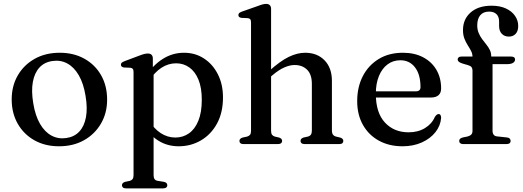

<svg xmlns="http://www.w3.org/2000/svg" viewBox="-20 -758 2749 1010"><path d="M294 -480.5Q368 -480.5 424.2 -449Q480.5 -417.5 512 -362Q543.5 -306.5 543.5 -233.5Q543.5 -163.5 511.2 -108Q479 -52.5 422.2 -20.5Q365.5 11.5 290.5 11.5Q217 11.5 161 -20Q105 -51.5 73.2 -107.2Q41.5 -163 41.5 -235Q41.5 -306.5 73.8 -361.8Q106 -417 162.8 -448.8Q219.5 -480.5 294 -480.5ZM329.5 -32Q371 -38 397.2 -66Q423.5 -94 432.2 -141.8Q441 -189.5 430 -254Q419.5 -319 394.5 -362Q369.5 -405 333.8 -424.2Q298 -443.5 255.5 -437Q213.5 -431 187.5 -402.8Q161.5 -374.5 152.8 -327Q144 -279.5 155 -214.5Q165.5 -149.5 190.5 -106.5Q215.5 -63.5 251.2 -44.5Q287 -25.5 329.5 -32Z M784 -450.5V-389.5L788 -380.5V163.5Q788 177 793 184Q798 191 808 193L842 198.5Q851.5 200.5 855.8 205Q860 209.5 860 216.5Q860 224 854.2 228.5Q848.5 233 837 233H644Q632.5 233 627 228.5Q621.5 224 621.5 216.5Q621.5 210 625.8 205.5Q630 201 638.5 198.5L662.5 193.5Q672 191 677.2 184.2Q682.5 177.5 682.5 163.5V-379Q682.5 -390.5 678.5 -395.5Q674.5 -400.5 666 -401.5L632 -403Q623.5 -404.5 619.8 -408.2Q616 -412 616 -417.5Q616 -424 620.2 -428Q624.5 -432 636 -436.5L714.5 -466Q730 -472 739.8 -474.2Q749.5 -476.5 757.5 -476.5Q771 -476.5 777.5 -469.5Q784 -462.5 784 -450.5ZM763 -331 746.5 -357Q785 -415.5 836.2 -448Q887.5 -480.5 948 -480.5Q1007 -480.5 1053.2 -450.2Q1099.5 -420 1126.2 -367Q1153 -314 1153 -245.5Q1153 -166 1121.8 -108.5Q1090.5 -51 1037.5 -19.8Q984.5 11.5 920 11.5Q860.5 11.5 813.5 -17.8Q766.5 -47 738 -101L763 -126.5Q789 -81.5 825 -58Q861 -34.5 902.5 -34.5Q942 -34.5 973.5 -56.2Q1005 -78 1023.2 -122.2Q1041.5 -166.5 1041.5 -233Q1041.5 -296.5 1024 -339Q1006.5 -381.5 976 -403.2Q945.5 -425 906.5 -425Q865.5 -425 829.2 -401.5Q793 -378 763 -331Z M1391.5 -344 1372 -364 1394 -383Q1454 -437 1499 -458.8Q1544 -480.5 1585 -480.5Q1648.5 -480.5 1687.2 -440.8Q1726 -401 1726 -332.5V-71.5Q1726 -57 1731.8 -49.5Q1737.5 -42 1748 -39.5L1769 -34.5Q1777.5 -32 1781.8 -27.5Q1786 -23 1786 -16.5Q1786 -9 1780.8 -4.5Q1775.5 0 1763.5 0H1584Q1561 0 1561 -17.5Q1561 -29 1576.5 -34.5L1599.5 -39.5Q1610.5 -42.5 1615.5 -49.8Q1620.5 -57 1620.5 -71.5V-316.5Q1620.5 -366.5 1595.5 -391.2Q1570.5 -416 1530 -416Q1504.5 -416 1475.5 -403.2Q1446.5 -390.5 1413.5 -362.5ZM1406 -711.5V-69.5Q1406 -56 1411 -49.2Q1416 -42.5 1426 -39.5L1448 -34.5Q1464 -29 1464 -17.5Q1464 0 1440.5 0H1262Q1250.5 0 1245 -4.5Q1239.5 -9 1239.5 -16.5Q1239.5 -23 1243.8 -27.5Q1248 -32 1256.5 -34.5L1280 -39.5Q1290 -42.5 1295.2 -49Q1300.5 -55.5 1300.5 -69.5V-640Q1300.5 -651.5 1296.5 -656.5Q1292.5 -661.5 1284 -662.5L1250 -664Q1241.5 -665.5 1237.8 -669Q1234 -672.5 1234 -678.5Q1234 -685 1238.2 -689.2Q1242.5 -693.5 1254 -697.5L1336.5 -726.5Q1352 -732.5 1362 -735Q1372 -737.5 1380 -737.5Q1393 -737.5 1399.5 -730.5Q1406 -723.5 1406 -711.5Z M2300.5 -292.5Q2300.5 -269.5 2286.8 -257.2Q2273 -245 2246.5 -245H1926.5V-277.5H2167Q2192 -277.5 2192 -299.5Q2192 -366 2163.2 -403.5Q2134.5 -441 2086 -441Q2047.5 -441 2018.5 -419.2Q1989.5 -397.5 1973.2 -357.8Q1957 -318 1957 -264.5Q1957 -165 2004.8 -113.5Q2052.5 -62 2129.5 -62Q2179 -62 2215.5 -84.2Q2252 -106.5 2267.5 -143Q2273.5 -151.5 2278 -154.8Q2282.5 -158 2287.5 -158Q2294.5 -158 2297.5 -152Q2300.5 -146 2300.5 -138Q2297.5 -97 2270.8 -63Q2244 -29 2199.2 -8.8Q2154.5 11.5 2097.5 11.5Q2027 11.5 1973.2 -18Q1919.5 -47.5 1889.2 -101Q1859 -154.5 1859 -226Q1859 -299.5 1888.2 -356.8Q1917.5 -414 1971.5 -447.2Q2025.5 -480.5 2099.5 -480.5Q2161 -480.5 2206.2 -456.5Q2251.5 -432.5 2276 -390.2Q2300.5 -348 2300.5 -292.5Z M2571 -70Q2571 -57 2577 -49.2Q2583 -41.5 2595 -40.5L2646 -35Q2656.5 -34 2661.2 -29Q2666 -24 2666 -17Q2666 0 2643.5 0H2417Q2407 0 2401.2 -4.5Q2395.5 -9 2395.5 -16.5Q2395.5 -23.5 2400.2 -28Q2405 -32.5 2415 -35L2439.5 -40Q2452.5 -43.5 2459 -50.2Q2465.5 -57 2465.5 -69V-387.5Q2465.5 -398 2460.5 -404.8Q2455.5 -411.5 2441.5 -415.5L2414 -423.5Q2398 -428.5 2392.8 -433.8Q2387.5 -439 2387.5 -445Q2387.5 -452 2392.5 -456.2Q2397.5 -460.5 2408 -460.5H2490.5L2465.5 -442V-459.5Q2465.5 -475.5 2458 -490Q2450.5 -504.5 2440.5 -520Q2430.5 -535.5 2423 -554.8Q2415.5 -574 2415.5 -599.5Q2415.5 -657 2455.8 -692.5Q2496 -728 2566 -728Q2610.5 -728 2641.8 -713.2Q2673 -698.5 2689.5 -674.2Q2706 -650 2706 -621.5Q2706 -594.5 2692.5 -580Q2679 -565.5 2657 -565.5Q2633.5 -565.5 2619.5 -580.5Q2605.5 -595.5 2605.5 -620.5V-644.5Q2605.5 -670 2591.8 -683.5Q2578 -697 2553 -697Q2522.5 -697 2506.5 -678Q2490.5 -659 2490.5 -624.5Q2490.5 -602.5 2497.8 -585Q2505 -567.5 2516 -552.5Q2527 -537.5 2538.2 -523.8Q2549.5 -510 2556.8 -495Q2564 -480 2564 -462.5V-441.5L2550 -460.5H2668.5Q2679 -460.5 2684.2 -456.5Q2689.5 -452.5 2689.5 -445Q2689.5 -434.5 2679 -427.5Q2668.5 -420.5 2645.5 -420.5H2571Z"/></svg>

Font: Fraunces 10pt
Style: Regular
Weight: 400
Version: Version 1.000;[b76b70a41]